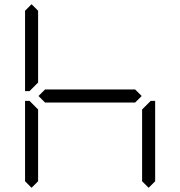

<svg xmlns="http://www.w3.org/2000/svg" viewBox="-20 -956 856 912"><path d="M130 -64 99 -95V-477H120L130 -467L161 -436V-95ZM163 -500 194 -531H622L653 -500L622 -469H194ZM130 -533 120 -523H99V-905L130 -936L161 -905V-564ZM686 -467 696 -477H717V-95L686 -64L655 -95V-436Z"/></svg>

Font: DSEG7 Classic Mini
Style: Light
Weight: 300
Designer: Keshikan(Twitter:@keshinomi_88pro)
Version: Version 0.46